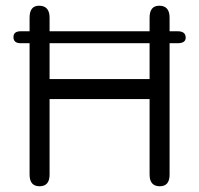

<svg xmlns="http://www.w3.org/2000/svg" viewBox="-20 -648 700 675"><path d="M52.7 -496.1H84V-34.2C84 -6.8 95.7 6.8 119.1 6.8C142.6 6.8 154.3 -6.8 154.3 -34.2V-299.8H505.9V-34.2C505.9 -6.8 517.9 6.8 542 6.8C564.8 6.8 576.2 -6.8 576.2 -34.2V-496.1H604.5C623.4 -496.1 632.8 -502.6 632.8 -515.6C632.8 -530.6 623.4 -538.1 604.5 -538.1H576.2V-585.9C576.2 -613.9 564.1 -627.9 540 -627.9C517.3 -627.9 505.9 -613.9 505.9 -585.9V-538.1H154.3V-585.9C154.3 -613.9 141.9 -627.9 117.2 -627.9C95.1 -627.9 84 -613.9 84 -585.9V-538.1H52.7C35.8 -538.1 27.3 -531.2 27.3 -517.6C27.3 -503.3 35.8 -496.1 52.7 -496.1ZM505.9 -496.1V-370.1H154.3V-496.1Z"/></svg>

Font: Jura
Style: DemiBold
Weight: 600
Version: Version 2.5.1